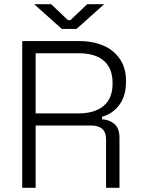

<svg xmlns="http://www.w3.org/2000/svg" viewBox="-20 -896 671 916"><path d="M150 -642V-355H354Q432 -355 474.5 -391Q517 -427 517 -496V-501Q517 -570 475.5 -606Q434 -642 354 -642ZM150 0H86V-700H360Q408 -700 449 -687.5Q490 -675 519 -651Q548 -627 564.5 -592.5Q581 -558 581 -514V-504Q581 -468 572 -440.5Q563 -413 547 -392.5Q531 -372 510.5 -358.5Q490 -345 467 -339V-327Q502 -325 526 -304.5Q550 -284 550 -238V0H486V-231Q486 -297 416 -297H150ZM275 -758 143 -876H224L304 -800H316L396 -876H477L345 -758Z"/></svg>

Font: Space Grotesk Light
Style: Regular
Weight: 300
Designer: Florian Karsten
Foundry: Florian Karsten
Version: Version 2.000